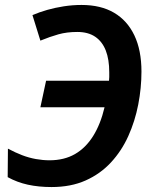

<svg xmlns="http://www.w3.org/2000/svg" viewBox="-20 -745 615 775"><path d="M188 10Q136 10 92.5 0.5Q49 -9 11 -30L12 -145Q42 -129 69.5 -118.5Q97 -108 125 -103Q153 -98 180 -98Q239 -98 282.5 -123Q326 -148 356 -196Q386 -244 402 -312H143L166 -419H420Q421 -426 421 -434Q421 -442 421 -453Q421 -505 407 -541Q393 -577 364.5 -596.5Q336 -616 292 -616Q250 -616 216 -606.5Q182 -597 143 -581L111 -684Q139 -696 170.5 -705Q202 -714 237.5 -719.5Q273 -725 309 -725Q387 -725 440.5 -693.5Q494 -662 522.5 -602Q551 -542 551 -456Q551 -390 538 -323Q525 -256 498 -196Q471 -136 428 -89.5Q385 -43 325.5 -16.5Q266 10 188 10Z"/></svg>

Font: Noto Sans Display SemiBold
Style: Italic
Weight: 600
Italic angle: -12°
Designer: Monotype Design Team
Foundry: Monotype Imaging Inc.
Version: Version 2.003